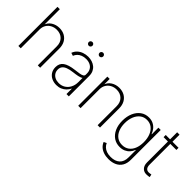

<svg xmlns="http://www.w3.org/2000/svg" viewBox="12 -1519 2526 2526"><g transform="rotate(45 1274.5 -256.5)"><path d="M131.3 -350.1V0H87.4V-727.5H131.3V-420.4H122.1Q142.1 -487.3 192.1 -518.8Q242.2 -550.3 304.2 -550.3Q359.9 -550.3 402.3 -526.9Q444.8 -503.4 468.8 -460.2Q492.7 -417 492.7 -356.4V0H448.7V-354Q448.7 -424.8 406.5 -466.8Q364.3 -508.8 295.9 -508.8Q249 -508.8 211.7 -489Q174.3 -469.2 152.8 -433.6Q131.3 -397.9 131.3 -350.1Z M802.7 11.7Q755.4 11.7 715.8 -6.8Q676.3 -25.4 652.6 -61.5Q628.9 -97.7 628.9 -148.9Q628.9 -183.1 641.1 -209.2Q653.3 -235.4 678.7 -253.9Q704.1 -272.5 743.7 -284.7Q783.2 -296.9 837.4 -303.2Q879.9 -308.6 912.4 -313.5Q944.8 -318.4 963.4 -328.9Q981.9 -339.4 981.9 -359.9V-381.3Q981.9 -420.4 964.8 -449.2Q947.8 -478 916 -493.9Q884.3 -509.8 840.3 -509.8Q800.8 -509.8 769.8 -497.6Q738.8 -485.4 717.5 -463.9Q696.3 -442.4 686.5 -415L644 -428.2Q658.2 -468.3 687.5 -495.4Q716.8 -522.5 756.3 -536.4Q795.9 -550.3 839.4 -550.3Q877 -550.3 910.4 -539.6Q943.8 -528.8 970 -507.6Q996.1 -486.3 1011 -454.1Q1025.9 -421.9 1025.9 -378.4V0H982.4V-98.1H979Q964.8 -67.4 939.7 -42.5Q914.6 -17.6 880.1 -2.9Q845.7 11.7 802.7 11.7ZM807.6 -29.3Q858.4 -29.3 897.7 -53.7Q937 -78.1 959.5 -121.6Q981.9 -165 981.9 -219.7V-299.8Q973.1 -292.5 958.3 -286.9Q943.4 -281.2 924.1 -277.1Q904.8 -272.9 883.5 -269.8Q862.3 -266.6 841.3 -264.2Q782.2 -257.3 745.1 -242.7Q708 -228 690.7 -204.6Q673.3 -181.2 673.3 -147.5Q673.3 -110.8 690.9 -84.5Q708.5 -58.1 739 -43.7Q769.5 -29.3 807.6 -29.3ZM940.4 -656.2Q926.3 -656.2 916 -666.5Q905.8 -676.8 905.8 -691.4Q905.8 -705.6 916 -715.6Q926.3 -725.6 940.4 -725.6Q954.6 -725.6 964.6 -715.6Q974.6 -705.6 974.6 -691.4Q974.6 -676.8 964.6 -666.5Q954.6 -656.2 940.4 -656.2ZM740.7 -656.2Q726.1 -656.2 715.8 -666.5Q705.6 -676.8 705.6 -691.4Q705.6 -705.6 715.8 -715.6Q726.1 -725.6 740.7 -725.6Q754.9 -725.6 764.9 -715.6Q774.9 -705.6 774.9 -691.4Q774.9 -676.8 764.9 -666.5Q754.9 -656.2 740.7 -656.2Z M1244.6 -350.1V0H1200.7V-542.5H1243.7V-420.4H1235.4Q1255.4 -487.3 1305.4 -518.8Q1355.5 -550.3 1417.5 -550.3Q1473.1 -550.3 1515.4 -526.9Q1557.6 -503.4 1581.8 -460.2Q1606 -417 1606 -356.4V0H1562V-354Q1562 -424.8 1519.8 -466.8Q1477.5 -508.8 1409.2 -508.8Q1362.3 -508.8 1325 -489Q1287.6 -469.2 1266.1 -433.6Q1244.6 -397.9 1244.6 -350.1Z M1978 215.3Q1926.3 215.3 1885.3 201.4Q1844.2 187.5 1816.2 161.6Q1788.1 135.7 1773.9 100.1L1812.5 81.5Q1824.2 108.9 1846.4 130.1Q1868.7 151.4 1901.6 163.1Q1934.6 174.8 1978 174.8Q2057.6 174.8 2103.5 133.5Q2149.4 92.3 2149.4 9.8V-123.5H2145Q2132.3 -87.9 2107.7 -60.3Q2083 -32.7 2047.9 -17.1Q2012.7 -1.5 1968.3 -1.5Q1903.3 -1.5 1854.2 -34.9Q1805.2 -68.4 1777.3 -128.9Q1749.5 -189.5 1749.5 -271Q1749.5 -353 1777.1 -416Q1804.7 -479 1854 -514.6Q1903.3 -550.3 1968.8 -550.3Q2015.1 -550.3 2050.3 -532.7Q2085.4 -515.1 2109.4 -485.6Q2133.3 -456.1 2146 -420.4H2150.4V-542.5H2193.4V11.2Q2193.4 79.1 2166.5 124.5Q2139.6 169.9 2091.1 192.6Q2042.5 215.3 1978 215.3ZM1972.7 -42.5Q2027.3 -42.5 2067.1 -70.3Q2106.9 -98.1 2128.4 -149.7Q2149.9 -201.2 2149.9 -271.5Q2149.9 -340.3 2128.9 -394Q2107.9 -447.8 2068.1 -478.5Q2028.3 -509.3 1972.7 -509.3Q1917 -509.3 1877.2 -478Q1837.4 -446.8 1815.9 -393.1Q1794.4 -339.4 1794.4 -271.5Q1794.4 -203.6 1815.9 -151.9Q1837.4 -100.1 1877.4 -71.3Q1917.5 -42.5 1972.7 -42.5Z M2524.9 -542.5V-502.4H2286.6V-542.5ZM2367.7 -673.8H2412.1V-115.2Q2412.1 -71.8 2432.9 -51.3Q2453.6 -30.8 2492.7 -37.1Q2499 -37.6 2506.6 -38.8Q2514.2 -40 2520.5 -41.5L2529.3 -2Q2521.5 0 2512.2 1.5Q2502.9 2.9 2494.1 3.4Q2435.1 11.2 2401.4 -21.5Q2367.7 -54.2 2367.7 -113.3Z"/></g></svg>

Font: Inter 16pt ExtraLight
Style: Regular
Weight: 250
Version: Version 4.001;git-66647c0bb